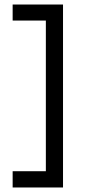

<svg xmlns="http://www.w3.org/2000/svg" viewBox="-20 -734 378 850"><path d="M36 96H259V-714H36V-643H183V24H36Z"/></svg>

Font: Outfit
Style: Regular
Weight: 400
Designer: Rodrigo Fuenzalida
Foundry: fragTYPE
Version: Version 1.100;gftools[0.9.27]